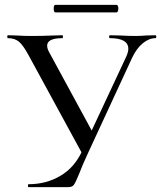

<svg xmlns="http://www.w3.org/2000/svg" viewBox="-20 -770 663 790"><path d="M508 -569Q508 -613 432 -613Q429 -613 429 -619Q429 -625 432 -625L474 -624Q510 -622 538 -622Q556 -622 582 -624L620 -625Q623 -625 623 -619Q623 -613 620 -613Q593 -613 567.5 -592Q542 -571 524 -533L343 -142Q318 -88 306 -56Q291 -19 284 -9.5Q277 0 261 0H97Q95 0 95 -6Q95 -12 97 -12Q170 -12 228.5 -46.5Q287 -81 318 -149L499 -536Q508 -556 508 -569ZM12 -613Q10 -613 10 -619Q10 -625 12 -625L48 -624Q78 -622 109 -622Q156 -622 200 -624Q215 -625 237 -625Q239 -625 239 -619Q239 -613 237 -613Q174 -613 174 -582Q174 -569 184 -552L367 -215L323 -129L98 -542Q76 -583 58.5 -598Q41 -613 12 -613ZM201 -735Q201 -750 208 -750H459Q463 -750 465 -745.5Q467 -741 467 -735Q467 -729 465 -724Q463 -719 459 -719H208Q201 -719 201 -735Z"/></svg>

Font: Cormorant Garamond Medium
Style: Regular
Weight: 500
Designer: Christian Thalmann (Catharsis Fonts)
Foundry: Catharsis Fonts
Version: Version 4.000